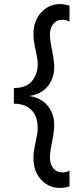

<svg xmlns="http://www.w3.org/2000/svg" viewBox="-20 -733 374 942"><path d="M274 189Q219 189 181.5 148.5Q144 108 144 40Q144 13 154.5 -34Q165 -81 165 -103Q165 -204 77 -222Q68 -224 48 -224V-301Q114 -301 142 -342Q165 -374 165 -420Q165 -442 154.5 -489Q144 -536 144 -563Q144 -631 182 -672Q220 -713 274 -713Q295 -713 321 -705V-627Q304 -636 288 -636Q257 -636 241 -615Q225 -594 225 -565Q225 -536 235.5 -485Q246 -434 246 -405Q246 -349 214.5 -310Q183 -271 124 -262Q183 -253 214.5 -213.5Q246 -174 246 -119Q246 -89 235.5 -38Q225 13 225 42Q225 71 241 92Q257 113 288 113Q304 113 321 104V181Q300 189 274 189Z"/></svg>

Font: Hind Jalandhar
Style: Regular
Weight: 400
Designer: Namrata Goyal
Foundry: Indian Type Foundry
Version: Version 0.702;PS 1.0;hotconv 1.0.81;makeotf.lib2.5.63406